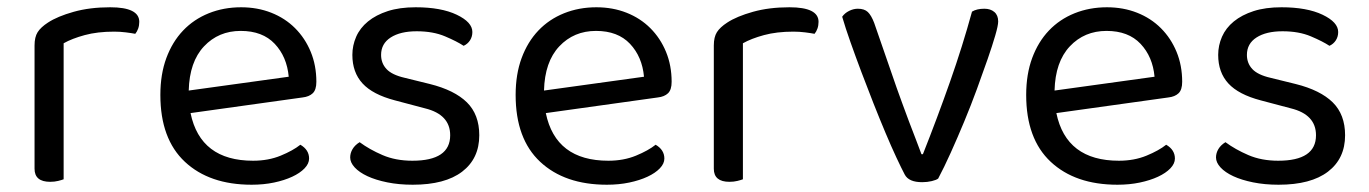

<svg xmlns="http://www.w3.org/2000/svg" viewBox="-20 -495 3765 528"><path d="M155 -2Q150 0 140 2.5Q130 5 118 5Q75 5 75 -31V-370Q75 -393 83.5 -406.5Q92 -420 112 -433Q138 -450 182.5 -462.5Q227 -475 283 -475Q363 -475 363 -435Q363 -425 360 -416.5Q357 -408 352 -402Q342 -404 326 -406Q310 -408 294 -408Q248 -408 213 -398.5Q178 -389 155 -376Z M504 -184Q531 -53 676 -53Q718 -53 752 -67Q786 -81 806 -97Q830 -83 830 -59Q830 -45 817.5 -32Q805 -19 783.5 -9Q762 1 733.5 7Q705 13 672 13Q556 13 488.5 -50Q421 -113 421 -234Q421 -291 437.5 -335.5Q454 -380 483.5 -411Q513 -442 554 -458.5Q595 -475 643 -475Q688 -475 726 -460Q764 -445 791.5 -417.5Q819 -390 834.5 -352.5Q850 -315 850 -270Q850 -248 840 -238.5Q830 -229 812 -227ZM642 -410Q581 -410 541 -367.5Q501 -325 499 -246L774 -284Q769 -339 735.5 -374.5Q702 -410 642 -410Z M1298 -123Q1298 -59 1251 -23Q1204 13 1115 13Q1077 13 1045 6.5Q1013 0 990.5 -10.5Q968 -21 955.5 -34.5Q943 -48 943 -62Q943 -74 949.5 -85Q956 -96 969 -104Q996 -84 1032 -68.5Q1068 -53 1114 -53Q1218 -53 1218 -123Q1218 -180 1149 -197L1066 -219Q1005 -235 977 -265.5Q949 -296 949 -344Q949 -370 959.5 -394Q970 -418 992 -436Q1014 -454 1046.5 -464.5Q1079 -475 1123 -475Q1193 -475 1236 -454.5Q1279 -434 1279 -407Q1279 -394 1272.5 -384Q1266 -374 1255 -369Q1237 -381 1204 -395Q1171 -409 1126 -409Q1081 -409 1054.5 -392Q1028 -375 1028 -344Q1028 -321 1043 -305Q1058 -289 1093 -281L1162 -264Q1230 -247 1264 -213.5Q1298 -180 1298 -123Z M1481 -184Q1508 -53 1653 -53Q1695 -53 1729 -67Q1763 -81 1783 -97Q1807 -83 1807 -59Q1807 -45 1794.5 -32Q1782 -19 1760.5 -9Q1739 1 1710.5 7Q1682 13 1649 13Q1533 13 1465.5 -50Q1398 -113 1398 -234Q1398 -291 1414.5 -335.5Q1431 -380 1460.5 -411Q1490 -442 1531 -458.5Q1572 -475 1620 -475Q1665 -475 1703 -460Q1741 -445 1768.5 -417.5Q1796 -390 1811.5 -352.5Q1827 -315 1827 -270Q1827 -248 1817 -238.5Q1807 -229 1789 -227ZM1619 -410Q1558 -410 1518 -367.5Q1478 -325 1476 -246L1751 -284Q1746 -339 1712.5 -374.5Q1679 -410 1619 -410Z M2023 -2Q2018 0 2008 2.5Q1998 5 1986 5Q1943 5 1943 -31V-370Q1943 -393 1951.5 -406.5Q1960 -420 1980 -433Q2006 -450 2050.5 -462.5Q2095 -475 2151 -475Q2231 -475 2231 -435Q2231 -425 2228 -416.5Q2225 -408 2220 -402Q2210 -404 2194 -406Q2178 -408 2162 -408Q2116 -408 2081 -398.5Q2046 -389 2023 -376Z M2687 -471Q2704 -471 2714.5 -462Q2725 -453 2725 -436Q2725 -425 2717 -397.5Q2709 -370 2696 -332.5Q2683 -295 2666.5 -250Q2650 -205 2631.5 -160.5Q2613 -116 2594.5 -75Q2576 -34 2560 -4Q2555 0 2542.5 3Q2530 6 2516 6Q2479 6 2468 -15Q2459 -32 2445 -62Q2431 -92 2415 -130Q2399 -168 2382 -211Q2365 -254 2349 -296.5Q2333 -339 2319 -378.5Q2305 -418 2296 -449Q2303 -459 2315 -465Q2327 -471 2339 -471Q2357 -471 2366.5 -462Q2376 -453 2384 -432L2446 -253Q2452 -236 2461 -211.5Q2470 -187 2479.5 -161.5Q2489 -136 2498.5 -112Q2508 -88 2514 -71H2518Q2558 -172 2592.5 -270Q2627 -368 2653 -463Q2666 -471 2687 -471Z M2885 -184Q2912 -53 3057 -53Q3099 -53 3133 -67Q3167 -81 3187 -97Q3211 -83 3211 -59Q3211 -45 3198.5 -32Q3186 -19 3164.5 -9Q3143 1 3114.5 7Q3086 13 3053 13Q2937 13 2869.5 -50Q2802 -113 2802 -234Q2802 -291 2818.5 -335.5Q2835 -380 2864.5 -411Q2894 -442 2935 -458.5Q2976 -475 3024 -475Q3069 -475 3107 -460Q3145 -445 3172.5 -417.5Q3200 -390 3215.5 -352.5Q3231 -315 3231 -270Q3231 -248 3221 -238.5Q3211 -229 3193 -227ZM3023 -410Q2962 -410 2922 -367.5Q2882 -325 2880 -246L3155 -284Q3150 -339 3116.5 -374.5Q3083 -410 3023 -410Z M3679 -123Q3679 -59 3632 -23Q3585 13 3496 13Q3458 13 3426 6.5Q3394 0 3371.5 -10.5Q3349 -21 3336.5 -34.5Q3324 -48 3324 -62Q3324 -74 3330.5 -85Q3337 -96 3350 -104Q3377 -84 3413 -68.5Q3449 -53 3495 -53Q3599 -53 3599 -123Q3599 -180 3530 -197L3447 -219Q3386 -235 3358 -265.5Q3330 -296 3330 -344Q3330 -370 3340.5 -394Q3351 -418 3373 -436Q3395 -454 3427.5 -464.5Q3460 -475 3504 -475Q3574 -475 3617 -454.5Q3660 -434 3660 -407Q3660 -394 3653.5 -384Q3647 -374 3636 -369Q3618 -381 3585 -395Q3552 -409 3507 -409Q3462 -409 3435.5 -392Q3409 -375 3409 -344Q3409 -321 3424 -305Q3439 -289 3474 -281L3543 -264Q3611 -247 3645 -213.5Q3679 -180 3679 -123Z"/></svg>

Font: Baloo Chettan 2
Style: Regular
Weight: 400
Designer: Maithili Shingre, Unnati Kotecha and Ek Type
Foundry: Ek Type
Version: Version 1.640;hotconv 1.0.111;makeotfexe 2.5.65597; ttfautoh